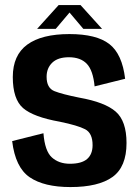

<svg xmlns="http://www.w3.org/2000/svg" viewBox="-20 -734 552 758"><path d="M258 4.5Q154 4.5 97.2 -34.2Q40.5 -73 28 -177L151.5 -208Q157 -137.5 184.8 -112.5Q212.5 -87.5 256 -87.5Q302 -87.5 323.8 -106.2Q345.5 -125 345.5 -161Q345.5 -208.5 316 -223.8Q286.5 -239 216 -253.5Q112 -272 71.2 -307.2Q30.5 -342.5 30.5 -430Q30.5 -516 87.5 -557.8Q144.5 -599.5 254 -599.5Q361 -599.5 411.8 -560Q462.5 -520.5 474 -423L353.5 -393Q347.5 -456 322.8 -482Q298 -508 252 -508Q208.5 -508 186.2 -486.5Q164 -465 164 -431Q164 -386.5 194.8 -374.2Q225.5 -362 293 -348.5Q394.5 -330.5 437 -293.2Q479.5 -256 479.5 -169.5Q479.5 -75 424 -35.2Q368.5 4.5 258 4.5ZM126.5 -620 211.5 -714H298L383 -620H309L254.5 -684.5L200 -620Z"/></svg>

Font: Anybody SemiBold
Style: Regular
Weight: 600
Designer: Tyler Finck
Foundry: Etcetera Type Company
Version: Version 1.010; ttfautohint (v1.8.3) -l 8 -r 50 -G 200 -x 14 